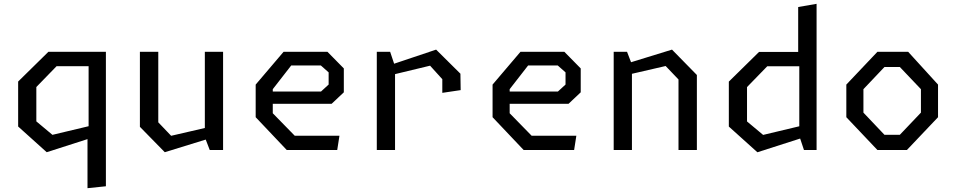

<svg xmlns="http://www.w3.org/2000/svg" viewBox="-20 -785 5000 1005"><path d="M438 -74.7 443.8 -94.7V-513.7H534.3V190L438 200ZM482.3 -438.5H276.2L170.2 -329.5V-149.7L254.5 -79.2L482.3 -133.5V-71L224.5 11.7L75 -122.8V-358.2L233.2 -513.7H482.3Z M808.5 -144.7 875.8 -74.2 1110.7 -128.5V-71L842.5 11.7L712.3 -121.2V-513.7H808.5ZM1147.7 0H1077.8L1052.2 -66.5V-513.7H1147.7Z M1318.3 -171.5V-342.2L1464.2 -513.7H1694.2L1779.7 -426.8V-301.8L1716 -241.8H1376.8V-305.8H1660.2L1700.2 -342.5V-406.2L1659.2 -442.5H1504.5L1407.8 -318.2V-192.2L1522.8 -74.5H1756.8L1745.2 0H1480.8Z M2295.2 -370.5 2231.2 -441.2 1991.7 -383.5V-434.3L2262.8 -525.3L2390 -399.2L2391.3 -313.3L2295.2 -299ZM1952.3 -513.7H2022.2L2047.8 -437.2V0H1952.3Z M2558.3 -171.5V-342.2L2704.2 -513.7H2934.2L3019.7 -426.8V-301.8L2956 -241.8H2616.8V-305.8H2900.2L2940.2 -342.5V-406.2L2899.2 -442.5H2744.5L2647.8 -318.2V-192.2L2762.8 -74.5H2996.8L2985.2 0H2720.8Z M3531.5 -369 3464.2 -439.5 3229.3 -385.2V-442.7L3497.5 -525.3L3627.7 -392.5V0H3531.5ZM3192.3 -513.7H3262.2L3287.8 -447.2V0H3192.3Z M4163.8 -73.3V-461.3L4158 -481.7V-748.3L4254.3 -765V0H4188.2ZM4202.3 -438.2H3996.2L3890.2 -329.2V-149.3L3974.5 -78.8L4202.3 -133.2V-70.7L3944.5 12L3795 -122.5V-357.8L3953.2 -513.3H4202.3Z M4410 -171.5V-342.2L4572.5 -513.7H4733.8L4890 -342.2V-171.5L4727.2 0H4572.5ZM4690.2 -79.5 4800.5 -195.5V-318.2L4690.2 -434.2H4609.5L4499.5 -318.2V-195.5L4609.5 -79.5Z"/></svg>

Font: Monaspace Krypton Var ExLight
Style: Regular
Weight: 200
Designer: Riley Cran and the Lettermatic Team
Version: Version 1.200 (Monaspace Krypton Var)